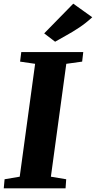

<svg xmlns="http://www.w3.org/2000/svg" viewBox="-30 -1027 522 1047"><path d="M-9.5 0 -5 -49.5 77.5 -63.5 161.5 -679 79.5 -691 86 -743H424L418 -691L331.5 -679L247.5 -63.5L331 -49.5L327.5 0ZM270.5 -799.5 211 -845 369.5 -1007 473 -933Q438.5 -901 402 -876.8Q365.5 -852.5 331.5 -834Q297.5 -815.5 270.5 -799.5Z"/></svg>

Font: Merriweather 24pt Black
Style: Italic
Weight: 900
Italic angle: -7.8°
Designer: Eben Sorkin
Foundry: Eben Sorkin
Version: Version 2.101